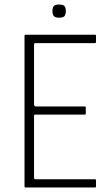

<svg xmlns="http://www.w3.org/2000/svg" viewBox="-20 -826 481 846"><path d="M93 0Q88 0 88 -5V-668Q88 -673 93 -673H398Q401 -673 402 -672Q403 -671 403 -668V-641Q403 -639 402 -637.5Q401 -636 398 -636H136Q132 -636 131 -634Q130 -632 130 -629V-364Q130 -362 132.5 -359.5Q135 -357 137 -357H353Q356 -357 357 -356Q358 -355 358 -352V-326Q358 -324 357 -322.5Q356 -321 353 -321H136Q132 -321 131 -319.5Q130 -318 130 -314V-45Q130 -41 131 -38.5Q132 -36 137 -36H398Q401 -36 402 -35Q403 -34 403 -31V-5Q403 -2 402 -1Q401 0 398 0ZM270 -777Q270 -763 264.5 -755.5Q259 -748 240 -748Q223 -748 217 -755.5Q211 -763 211 -777Q211 -792 217 -799Q223 -806 240 -806Q259 -806 264.5 -799Q270 -792 270 -777Z"/></svg>

Font: Glory Thin ExtraLight
Style: Regular
Weight: 250
Version: Version 1.011